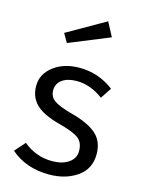

<svg xmlns="http://www.w3.org/2000/svg" viewBox="-121 -868 708 951"><g transform="rotate(15 233.0 -392.5)"><path d="M237 -538Q334 -538 413 -478L376 -422Q310 -471 240 -471Q193 -471 165.5 -451Q138 -431 138 -397Q138 -364 163.5 -345.5Q189 -327 255 -309Q343 -286 385.5 -249Q428 -212 428 -146Q428 -70 369 -29Q310 12 225 12Q107 12 28 -57L75 -110Q140 -56 223 -56Q275 -56 307.5 -78.5Q340 -101 340 -138Q340 -181 314 -202Q288 -223 209 -244Q125 -266 88 -302.5Q51 -339 51 -396Q51 -457 104 -497.5Q157 -538 237 -538ZM351 -725 143 -640 117 -685 313 -797Z"/></g></svg>

Font: FiraSans
Style: Regular
Weight: 350
Designer: Carrois Corporate & Edenspiekermann AG
Foundry: Carrois Corporate GbR & Edenspiekermann AG
Version: Version 3.106;PS 003.106;hotconv 1.0.70;makeotf.lib2.5.58329